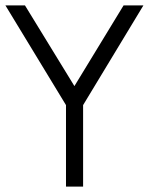

<svg xmlns="http://www.w3.org/2000/svg" viewBox="-20 -687 548 707"><path d="M254 -370 435 -667H508L286 -300V0H223V-300L0 -667H72Z"/></svg>

Font: Epunda Sans Light
Style: Regular
Weight: 300
Designer: Simon Atzbach
Foundry: typofactur
Version: Version 2.204; ttfautohint (v1.8.4.7-5d5b)